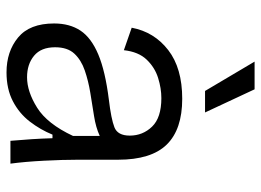

<svg xmlns="http://www.w3.org/2000/svg" viewBox="-126 -663 801 589"><g transform="rotate(90 274.5 -368.5)"><path d="M202 12Q138 12 95 -23.5Q52 -59 52 -134Q52 -182 74 -215Q96 -248 147 -269.5Q198 -291 286 -302Q345 -309 370.5 -319Q396 -329 396 -366Q396 -406 368.5 -434.5Q341 -463 281 -463Q251 -463 219 -453Q187 -443 163 -418Q139 -393 134 -348L65 -372Q78 -441 133.5 -484Q189 -527 283 -527Q377 -527 423.5 -479.5Q470 -432 470 -330V-207Q470 -161 473 -103Q476 -45 482 0H412Q409 -34 407 -65Q405 -96 404 -129H393Q378 -92 353 -59.5Q328 -27 290.5 -7.5Q253 12 202 12ZM217 -51Q261 -51 310.5 -82Q360 -113 397 -192V-274Q371 -262 336 -256.5Q301 -251 264.5 -245Q228 -239 196 -228Q164 -217 144.5 -196Q125 -175 125 -137Q125 -94 151 -72.5Q177 -51 217 -51ZM259 -597 169 -749H254L325 -597Z"/></g></svg>

Font: Bricolage Grotesque 12pt Light
Style: Regular
Weight: 300
Designer: Mathieu Triay
Foundry: Atelier Triay
Version: Version 1.001; ttfautohint (v1.8.4.7-5d5b);gftools[0.9.33.de